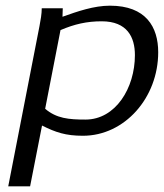

<svg xmlns="http://www.w3.org/2000/svg" viewBox="-20 -470 577 676"><path d="M9 186H86L128 -28C176 -4 211 8 272 8C419 8 537 -126 537 -286C537 -375 494 -450 367 -450C311 -450 253 -430 200 -411L201 -441H127C127 -421 123 -399 119 -378ZM139 -87 193 -364C242 -385 286 -395 338 -395C428 -395 455 -339 455 -276C455 -160 387 -49 281 -49C222 -49 179 -53 139 -87Z"/></svg>

Font: KpSans
Style: Italic
Weight: 400
Italic angle: -11°
Version: Version 0.66